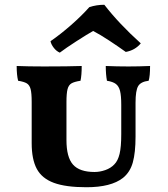

<svg xmlns="http://www.w3.org/2000/svg" viewBox="-20 -779 705 806"><path d="M113 -178V-351Q113 -388 108.5 -405Q104 -422 92.5 -429Q81 -436 56 -440Q50 -464 50 -502Q98 -500 165 -500Q267 -500 323 -502Q323 -463 318 -440Q292 -436 280 -429Q268 -422 263.5 -404.5Q259 -387 259 -351V-191Q259 -119 286.5 -88Q314 -57 377 -57Q399 -57 422 -65Q445 -73 460 -89Q475 -104 482 -133Q489 -162 489 -216V-339Q489 -377 484 -397Q479 -417 466.5 -426.5Q454 -436 429 -440Q424 -466 424 -502Q470 -500 519 -500Q564 -500 610 -502Q610 -459 604 -440Q571 -436 560 -417.5Q549 -399 549 -348V-206Q549 -138 537.5 -97Q526 -56 496 -32Q446 7 343 7Q256 7 206 -11.5Q156 -30 134.5 -70Q113 -110 113 -178ZM192 -606Q234 -635 278 -673.5Q322 -712 355 -749Q385 -759 418 -759Q479 -680 571 -597Q547 -568 508 -561Q476 -584 438 -609Q400 -634 371 -649Q346 -635 301 -606Q256 -577 231 -558Q217 -564 206 -578Q195 -592 192 -606Z"/></svg>

Font: Vollkorn SC
Style: Bold
Weight: 700
Designer: Friedrich Althausen
Foundry: Friedrich Althausen
Version: Version 4.015